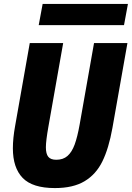

<svg xmlns="http://www.w3.org/2000/svg" viewBox="-20 -944 671 977"><path d="M45.5 -189.5Q45.5 -240 57 -303.5L131.5 -725H301.5L226.5 -300.5Q213.5 -227.5 213.5 -194.5Q213.5 -161 225.8 -146Q238 -131 266.5 -131Q301 -131 323.2 -150.2Q345.5 -169.5 359.8 -208.2Q374 -247 385.5 -311.5L458.5 -725H628.5L552 -292.5Q533.5 -189 501 -122.8Q468.5 -56.5 410.2 -21.8Q352 13 259.5 13Q145.5 13 95.5 -38.5Q45.5 -90 45.5 -189.5ZM197 -924H631L611 -816H177Z"/></svg>

Font: JuliaMono Black
Style: Italic
Weight: 900
Italic angle: -9°
Monospace: yes
Designer: cormullion
Foundry: corm
Version: Version 0.057; ttfautohint (v1.8.4)